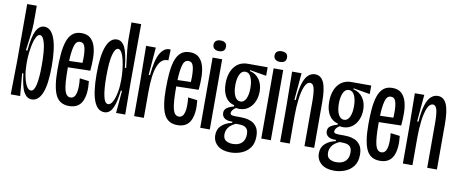

<svg xmlns="http://www.w3.org/2000/svg" viewBox="-70 -981 3405 1422"><g transform="rotate(10 1633.0 -269.5)"><path d="M190 10Q155 10 132 -28.5Q109 -67 97 -169H88L103 0H32L36 -255V-680H108V-547Q108 -518 102 -465Q96 -412 86 -341H97Q107 -448 130 -492.5Q153 -537 191 -537Q242 -537 268.5 -465.5Q295 -394 295 -258Q295 -121 268 -55.5Q241 10 190 10ZM173 -54Q198 -54 209.5 -106.5Q221 -159 221 -253Q221 -367 206.5 -418.5Q192 -470 170 -470Q154 -470 142.5 -449Q131 -428 123.5 -395.5Q116 -363 112 -327Q108 -291 108 -262V-241Q108 -194 116.5 -151Q125 -108 139.5 -81Q154 -54 173 -54Z M471 10Q399 10 370 -50.5Q341 -111 341 -242Q341 -303 345.5 -356.5Q350 -410 363 -451Q376 -492 402 -515Q428 -538 471 -538Q513 -538 537.5 -516.5Q562 -495 573.5 -458.5Q585 -422 586 -374.5Q587 -327 582 -275L414 -271Q414 -267 414 -261Q414 -145 426.5 -99.5Q439 -54 471 -54Q501 -54 512 -93Q523 -132 515 -206L585 -197Q596 -100 569 -45Q542 10 471 10ZM471 -472Q440 -473 428.5 -429.5Q417 -386 415 -319L515 -322Q519 -393 510 -433Q501 -473 471 -472Z M737 10Q632 10 632 -259Q632 -398 659 -467.5Q686 -537 737 -537Q775 -537 797.5 -492Q820 -447 830 -341H840Q831 -412 825.5 -465.5Q820 -519 820 -554V-680H893L891 -252L893 0H824L839 -169H830Q822 -100 809 -61Q796 -22 778 -6Q760 10 737 10ZM754 -54Q773 -54 787.5 -81Q802 -108 810.5 -150.5Q819 -193 819 -240V-261Q819 -290 815 -326Q811 -362 803.5 -395Q796 -428 784 -449Q772 -470 757 -470Q735 -470 720.5 -418.5Q706 -367 706 -253Q706 -159 717.5 -106.5Q729 -54 754 -54Z M960 0V-250L957 -528H1030L1013 -320H1023Q1034 -437 1062.5 -485Q1091 -533 1131 -533Q1138 -533 1141 -532L1138 -450Q1135 -451 1130 -451Q1083 -451 1058 -388.5Q1033 -326 1033 -189V0Z M1286 10Q1214 10 1185 -50.5Q1156 -111 1156 -242Q1156 -303 1160.5 -356.5Q1165 -410 1178 -451Q1191 -492 1217 -515Q1243 -538 1286 -538Q1328 -538 1352.5 -516.5Q1377 -495 1388.5 -458.5Q1400 -422 1401 -374.5Q1402 -327 1397 -275L1229 -271Q1229 -267 1229 -261Q1229 -145 1241.5 -99.5Q1254 -54 1286 -54Q1316 -54 1327 -93Q1338 -132 1330 -206L1400 -197Q1411 -100 1384 -45Q1357 10 1286 10ZM1286 -472Q1255 -473 1243.5 -429.5Q1232 -386 1230 -319L1330 -322Q1334 -393 1325 -433Q1316 -473 1286 -472Z M1457 0V-528H1529V0ZM1493 -583Q1473 -583 1460 -593.5Q1447 -604 1447 -623Q1447 -643 1460 -653Q1473 -663 1493 -663Q1541 -663 1541 -623Q1541 -583 1493 -583Z M1708 141Q1646 141 1611 111Q1576 81 1576 33Q1576 -12 1606 -39.5Q1636 -67 1684 -77V-86Q1645 -84 1625 -98.5Q1605 -113 1605 -139Q1605 -162 1622.5 -175.5Q1640 -189 1676 -199V-208Q1632 -218 1608.5 -257Q1585 -296 1585 -356Q1585 -434 1621.5 -481Q1658 -528 1722 -528H1871V-464L1746 -485V-478Q1792 -468 1818 -431Q1844 -394 1844 -340Q1844 -298 1828.5 -263.5Q1813 -229 1784.5 -208.5Q1756 -188 1717 -188Q1713 -188 1705.5 -188.5Q1698 -189 1693 -191Q1660 -169 1660 -147Q1660 -134 1674 -131.5Q1688 -129 1707 -129H1739Q1749 -129 1771.5 -127Q1794 -125 1818.5 -114.5Q1843 -104 1860.5 -79Q1878 -54 1878 -8Q1878 45 1853 78Q1828 111 1789 126Q1750 141 1708 141ZM1716 -243Q1743 -243 1757.5 -273.5Q1772 -304 1772 -353Q1772 -405 1757 -436Q1742 -467 1715 -467Q1687 -467 1672.5 -436Q1658 -405 1658 -356Q1658 -304 1673.5 -273.5Q1689 -243 1716 -243ZM1713 76Q1758 76 1782 53Q1806 30 1806 -11Q1806 -43 1792.5 -56.5Q1779 -70 1760 -72.5Q1741 -75 1725 -75H1712Q1672 -56 1657 -33Q1642 -10 1642 16Q1642 51 1664 63.5Q1686 76 1713 76Z M1916 0V-528H1988V0ZM1952 -583Q1932 -583 1919 -593.5Q1906 -604 1906 -623Q1906 -643 1919 -653Q1932 -663 1952 -663Q2000 -663 2000 -623Q2000 -583 1952 -583Z M2058 0V-271L2055 -528H2126L2108 -325H2118Q2124 -407 2139.5 -453.5Q2155 -500 2177.5 -519Q2200 -538 2227 -538Q2272 -538 2293 -491Q2314 -444 2314 -342V0H2241V-336Q2241 -407 2232 -438Q2223 -469 2202 -469Q2177 -469 2161 -432Q2145 -395 2137.5 -334.5Q2130 -274 2130 -206V0Z M2487 141Q2425 141 2390 111Q2355 81 2355 33Q2355 -12 2385 -39.5Q2415 -67 2463 -77V-86Q2424 -84 2404 -98.5Q2384 -113 2384 -139Q2384 -162 2401.5 -175.5Q2419 -189 2455 -199V-208Q2411 -218 2387.5 -257Q2364 -296 2364 -356Q2364 -434 2400.5 -481Q2437 -528 2501 -528H2650V-464L2525 -485V-478Q2571 -468 2597 -431Q2623 -394 2623 -340Q2623 -298 2607.5 -263.5Q2592 -229 2563.5 -208.5Q2535 -188 2496 -188Q2492 -188 2484.5 -188.5Q2477 -189 2472 -191Q2439 -169 2439 -147Q2439 -134 2453 -131.5Q2467 -129 2486 -129H2518Q2528 -129 2550.5 -127Q2573 -125 2597.5 -114.5Q2622 -104 2639.5 -79Q2657 -54 2657 -8Q2657 45 2632 78Q2607 111 2568 126Q2529 141 2487 141ZM2495 -243Q2522 -243 2536.5 -273.5Q2551 -304 2551 -353Q2551 -405 2536 -436Q2521 -467 2494 -467Q2466 -467 2451.5 -436Q2437 -405 2437 -356Q2437 -304 2452.5 -273.5Q2468 -243 2495 -243ZM2492 76Q2537 76 2561 53Q2585 30 2585 -11Q2585 -43 2571.5 -56.5Q2558 -70 2539 -72.5Q2520 -75 2504 -75H2491Q2451 -56 2436 -33Q2421 -10 2421 16Q2421 51 2443 63.5Q2465 76 2492 76Z M2809 10Q2737 10 2708 -50.5Q2679 -111 2679 -242Q2679 -303 2683.5 -356.5Q2688 -410 2701 -451Q2714 -492 2740 -515Q2766 -538 2809 -538Q2851 -538 2875.5 -516.5Q2900 -495 2911.5 -458.5Q2923 -422 2924 -374.5Q2925 -327 2920 -275L2752 -271Q2752 -267 2752 -261Q2752 -145 2764.5 -99.5Q2777 -54 2809 -54Q2839 -54 2850 -93Q2861 -132 2853 -206L2923 -197Q2934 -100 2907 -45Q2880 10 2809 10ZM2809 -472Q2778 -473 2766.5 -429.5Q2755 -386 2753 -319L2853 -322Q2857 -393 2848 -433Q2839 -473 2809 -472Z M2981 0V-271L2978 -528H3049L3031 -325H3041Q3047 -407 3062.5 -453.5Q3078 -500 3100.5 -519Q3123 -538 3150 -538Q3195 -538 3216 -491Q3237 -444 3237 -342V0H3164V-336Q3164 -407 3155 -438Q3146 -469 3125 -469Q3100 -469 3084 -432Q3068 -395 3060.5 -334.5Q3053 -274 3053 -206V0Z"/></g></svg>

Font: Bricolage Grotesque 96pt Condensed Light
Style: Regular
Weight: 300
Width: 3
Designer: Mathieu Triay
Foundry: Atelier Triay
Version: Version 1.001; ttfautohint (v1.8.4.7-5d5b);gftools[0.9.33.de